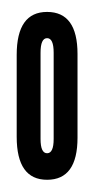

<svg xmlns="http://www.w3.org/2000/svg" viewBox="-20 -571 164 322"><path d="M59 -269.5Q110 -269.5 110 -340V-480.5Q110 -551 59 -551Q8 -551 8 -479V-341.5Q8 -269.5 59 -269.5ZM59 -314Q48 -314 48 -338V-482.5Q48 -507 59 -507Q70 -507 70 -482.5V-338Q70 -314 59 -314Z"/></svg>

Font: League Gothic SemiCondensed
Style: Regular
Weight: 400
Width: 4
Designer: The League of Moveable Type
Version: Version 1.600; ttfautohint (v1.8.3)